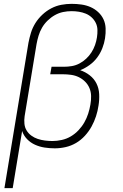

<svg xmlns="http://www.w3.org/2000/svg" viewBox="-20 -763 640 998"><path d="M3 215 128 -541Q133 -567 141 -593Q149 -619 164 -643Q179 -667 200.5 -687Q222 -707 247 -720Q272 -733 299 -738Q326 -743 352 -743Q378 -743 403 -739.5Q428 -736 450 -726.5Q472 -717 490 -700.5Q508 -684 518 -662.5Q528 -641 529 -615.5Q530 -590 526 -564Q522 -538 512 -512.5Q502 -487 485.5 -464.5Q469 -442 445.5 -425Q422 -408 397 -398Q424 -389 446.5 -371.5Q469 -354 481.5 -329Q494 -304 495.5 -274Q497 -244 492 -214Q488 -186 479 -158.5Q470 -131 456 -105.5Q442 -80 421.5 -57.5Q401 -35 375.5 -20Q350 -5 321.5 1.5Q293 8 265 8Q238 8 212 4Q186 0 162.5 -10.5Q139 -21 121 -39.5Q103 -58 95 -82L46 215ZM253 -30Q276 -30 301 -35.5Q326 -41 348 -54Q370 -67 388 -86Q406 -105 418.5 -127Q431 -149 438.5 -172.5Q446 -196 450 -220Q454 -242 453.5 -264Q453 -286 445 -305Q437 -324 422.5 -338.5Q408 -353 389.5 -362Q371 -371 349.5 -374Q328 -377 306 -377H241L248 -416H313Q333 -416 353.5 -419.5Q374 -423 393 -433Q412 -443 428 -458Q444 -473 455.5 -491Q467 -509 474 -529Q481 -549 484 -569Q487 -588 486.5 -607.5Q486 -627 478 -643.5Q470 -660 456.5 -672.5Q443 -685 426 -692Q409 -699 390 -702Q371 -705 352 -705Q330 -705 308 -700.5Q286 -696 265.5 -684.5Q245 -673 227.5 -656Q210 -639 198.5 -619Q187 -599 180.5 -577.5Q174 -556 170 -534L108 -159Q105 -139 107 -119.5Q109 -100 118.5 -84.5Q128 -69 143 -58Q158 -47 176 -41Q194 -35 213.5 -32.5Q233 -30 253 -30Z"/></svg>

Font: Iosevka Aile XLt Obl
Style: Regular
Weight: 200
Italic angle: -9°
Designer: Belleve Invis
Foundry: Belleve Invis
Version: Version 31.1.0; ttfautohint (v1.8.4)